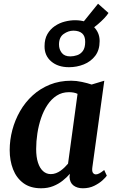

<svg xmlns="http://www.w3.org/2000/svg" viewBox="-20 -1000 619 1030"><path d="M475.5 -103Q472.5 -81.5 478.5 -73Q484.5 -64.5 494.5 -64.5Q502.5 -64.5 512.8 -69.8Q523 -75 539 -88L553 -57.5Q548 -49.5 530.5 -33.2Q513 -17 486 -3.5Q459 10 424.5 10Q394 10 374.2 -5Q354.5 -20 353 -51L355 -67.5Q338.5 -48.5 316.2 -30.8Q294 -13 265.2 -1.5Q236.5 10 200.5 10Q142.5 10 105.2 -17.8Q68 -45.5 50 -92Q32 -138.5 32 -195Q32 -249 46.2 -302.8Q60.5 -356.5 87.8 -404Q115 -451.5 155.2 -488.2Q195.5 -525 247.5 -546Q299.5 -567 362.5 -567Q389 -567 419.5 -560.5Q450 -554 471.5 -546.5L539.5 -567ZM396 -496.5Q386 -501.5 374.2 -503.5Q362.5 -505.5 350 -505.5Q313 -505.5 284.5 -487.2Q256 -469 235 -437.8Q214 -406.5 200.5 -366.8Q187 -327 180.5 -284.2Q174 -241.5 174 -200.5Q174 -157.5 183.8 -127.5Q193.5 -97.5 211.2 -81.8Q229 -66 252.5 -66Q267 -66 280.2 -71Q293.5 -76 305 -84.2Q316.5 -92.5 326.5 -102.2Q336.5 -112 345 -122ZM350 -639.5Q291 -639.5 254.8 -670.5Q218.5 -701.5 219 -752Q219 -790.5 234.2 -817Q249.5 -843.5 274.2 -860.2Q299 -877 327.5 -884.2Q356 -891.5 382.5 -891.5Q445 -891.5 479.8 -859.2Q514.5 -827 514.5 -780Q514.5 -731.5 490.8 -700.5Q467 -669.5 429.5 -654.5Q392 -639.5 350 -639.5ZM357 -697.5Q375 -697.5 393.8 -703.8Q412.5 -710 424.8 -727Q437 -744 437 -775Q437.5 -806 420.8 -820.8Q404 -835.5 373.5 -835.5Q347 -835.5 321.8 -818Q296.5 -800.5 296.5 -761Q296.5 -735.5 311.2 -716.5Q326 -697.5 357 -697.5ZM432.5 -822.5 401 -850 506 -980 562 -930.5Q554.5 -918 539.2 -902Q524 -886 505.5 -870.2Q487 -854.5 468.8 -842.5Q450.5 -830.5 437.5 -825Z"/></svg>

Font: Merriweather 20pt
Style: Bold Italic
Weight: 700
Italic angle: -7.8°
Version: Version 2.101